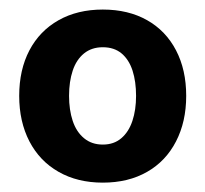

<svg xmlns="http://www.w3.org/2000/svg" viewBox="-20 -731 432 404"><path d="M20.4 -529.3Q20.4 -584.1 41.9 -625.1Q63.5 -666.1 103.3 -688.5Q143.1 -710.9 196.3 -710.9Q250 -710.9 289.6 -688.5Q329.1 -666.1 350.4 -625.1Q371.8 -584.1 371.8 -529.3Q371.8 -475 350.4 -433.5Q329.1 -392 289.6 -369.4Q250 -346.7 196.3 -346.7Q143.1 -346.7 103.3 -369.4Q63.5 -392 41.9 -433.5Q20.4 -475 20.4 -529.3ZM266.3 -529.3Q266.3 -559.3 258.9 -582.4Q251.4 -605.5 235.8 -618.6Q220.2 -631.6 196.3 -631.6Q172.9 -631.6 156.8 -618.6Q140.7 -605.5 133 -582.4Q125.3 -559.3 125.3 -529.3Q125.3 -499.7 133 -476.6Q140.7 -453.5 156.8 -440.2Q172.9 -426.8 196.3 -426.8Q219.7 -426.8 235.3 -440.2Q250.9 -453.5 258.6 -476.6Q266.3 -499.7 266.3 -529.3Z"/></svg>

Font: WEMIX Pretendard Variable
Style: Regular
Weight: 400
Designer: Base glyphs from Inter by Rasmus Andersson; Hangeul glyphs from Noto Sans CJK(Source Han Sans) by Jang Soo-young and Kan
Foundry: Kil Hyung-jin
Version: Version 1.000;Glyphs 3.2 (3208)